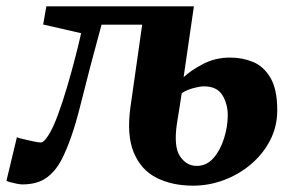

<svg xmlns="http://www.w3.org/2000/svg" viewBox="-52 -575 933 607"><path d="M558.5 12Q492 12 442.8 -13Q393.5 -38 370.8 -93Q348 -148 360.5 -237L397.5 -497H269Q229.5 -352.5 202.5 -243.2Q175.5 -134 142.5 -70Q122.5 -32 93.5 -12Q64.5 8 18.5 8Q12.5 8 1 5.8Q-10.5 3.5 -20.5 0.8Q-30.5 -2 -31.5 -4L1.5 -141.5Q3.5 -139.5 19.8 -135.5Q36 -131.5 53.5 -128Q71 -124.5 76.5 -124.5Q87 -124.5 101.5 -148Q116.5 -172 131.5 -213Q146.5 -254 160.5 -301.5Q174.5 -349 186 -393.8Q197.5 -438.5 204.5 -470L84.5 -497.5L94.5 -555H561L528.5 -331Q552 -353 590.5 -373Q629 -393 676 -393Q714.5 -393 748.2 -379Q782 -365 803.2 -328.8Q824.5 -292.5 824.5 -226.5Q824.5 -175 802 -131.5Q779.5 -88 741.5 -55.8Q703.5 -23.5 656 -5.8Q608.5 12 558.5 12ZM570 -50.5Q601 -50.5 622.8 -75.2Q644.5 -100 656.2 -137.2Q668 -174.5 668 -211Q668 -246.5 651 -274.2Q634 -302 592.5 -302Q581 -302 560.5 -296.8Q540 -291.5 522.5 -280.5Q519 -257 515.2 -233Q511.5 -209 507.5 -185.5Q496.5 -111.5 517 -81Q537.5 -50.5 570 -50.5Z"/></svg>

Font: Merriweather Black
Style: Italic
Weight: 900
Italic angle: -7.8°
Designer: Eben Sorkin
Foundry: Eben Sorkin
Version: Version 2.200;gftools[0.9.31]